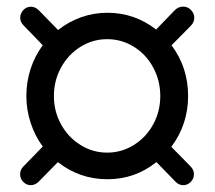

<svg xmlns="http://www.w3.org/2000/svg" viewBox="-20 -531 640 572"><path d="M49.7 -35.1 107.4 -94.4Q84.2 -125.8 71.4 -164.8Q58.5 -203.9 58.5 -245Q58.5 -286.7 71.1 -325.5Q83.6 -364.2 107.4 -396.2L49.7 -455.9Q40.2 -465.7 40.2 -478.2Q40.2 -490.7 49.7 -501.3Q59.3 -511.1 72.4 -510.9Q85.6 -510.8 96.1 -499.9L153 -441.6Q184 -466.1 221.6 -479.6Q259.3 -493 299.7 -493Q381 -493 445.1 -443L500 -499.9Q510.5 -510.8 524.4 -511.3Q538.4 -511.8 548.3 -501.9Q558.8 -491.4 558.8 -477.9Q558.8 -464.5 547.9 -453.6L491 -396.1Q540.4 -330.2 540.4 -245Q540.4 -160.4 490.4 -93.6L547.9 -35.1Q557.8 -24.9 557.8 -11.8Q557.8 1.4 547.9 11.3Q538 21.1 524.8 20.6Q511.6 20.1 502.1 9.6L446 -48.2Q382.6 3 299.7 3Q217.5 3 152.4 -48L95.1 10.3Q85.3 20.1 72.4 20.6Q59.6 21.1 49.7 11.3Q39.9 1.4 39.9 -11.9Q39.9 -25.3 49.7 -35.1ZM457.5 -245Q457.5 -291 436.4 -330Q415.3 -369.1 378.8 -391.7Q342.3 -414.3 299.4 -414.3Q256.1 -414.3 219.7 -391.5Q183.2 -368.7 161.9 -329.8Q140.6 -291 140.6 -245Q140.6 -199 161.9 -160.5Q183.2 -121.9 219.7 -99.1Q256.1 -76.3 299.4 -76.3Q342.3 -76.3 378.8 -99.1Q415.3 -121.9 436.4 -160.5Q457.5 -199 457.5 -245Z"/></svg>

Font: SN Pro Thin
Style: Regular
Weight: 200
Designer: Tobias Whetton
Foundry: Supernotes
Version: Version 1.003;Glyphs 3.3 (3324)